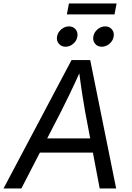

<svg xmlns="http://www.w3.org/2000/svg" viewBox="-42 -1068 746 1088"><path d="M-22 0 363.3 -727.5H469.2L616.2 0H522.9L440.9 -432.6Q434.1 -468.8 424.6 -530.3Q415 -591.8 403.3 -684.1H421.9Q381.8 -595.2 352.5 -534.4Q323.2 -473.6 302.2 -432.6L79.1 0ZM145.5 -203.1 158.7 -283.7H529.3L516.1 -203.1ZM534.7 -803.2Q510.7 -803.2 496.8 -820.1Q482.9 -836.9 486.8 -860.8Q490.7 -884.8 510.5 -901.6Q530.3 -918.5 554.2 -918.5Q578.1 -918.5 592 -901.6Q606 -884.8 602.1 -860.8Q598.1 -836.9 578.4 -820.1Q558.6 -803.2 534.7 -803.2ZM329.6 -803.2Q305.7 -803.2 291.5 -820.1Q277.3 -836.9 281.2 -860.8Q285.2 -884.8 305.2 -901.6Q325.2 -918.5 348.6 -918.5Q372.6 -918.5 386.5 -901.6Q400.4 -884.8 396.5 -860.8Q392.6 -836.9 373 -820.1Q353.5 -803.2 329.6 -803.2ZM618.7 -1048.3 606.9 -986.3H336.9L348.6 -1048.3Z"/></svg>

Font: Inter 17pt
Style: Italic
Weight: 400
Italic angle: -9.3988°
Version: Version 4.001;git-66647c0bb